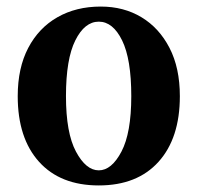

<svg xmlns="http://www.w3.org/2000/svg" viewBox="-20 -551 602 585"><path d="M281 14Q164 14 99 -58Q34 -130 34 -258Q34 -344 66 -405Q98 -466 155 -498.5Q212 -531 287 -531Q357 -531 411 -498.5Q465 -466 496.5 -405Q528 -344 528 -258Q528 -130 463 -58Q398 14 281 14ZM281 -32Q320 -32 350 -89Q380 -146 380 -258Q380 -371 352 -428Q324 -485 281 -485Q238 -485 209.5 -428Q181 -371 181 -258Q181 -146 211.5 -89Q242 -32 281 -32Z"/></svg>

Font: Arima Thin
Style: Regular
Weight: 100
Designer: Joana Correia and Natanael Gama
Foundry: NDISCOVER
Version: Version 1.101;gftools[0.9.23]